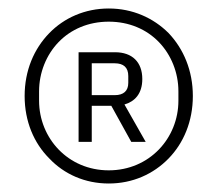

<svg xmlns="http://www.w3.org/2000/svg" viewBox="-20 -730 512 452"><path d="M236 -298C180 -298 131 -320 96 -357C60 -393 38 -444 38 -504C38 -564 60 -615 96 -652C131 -688 180 -710 236 -710C292 -710 341 -688 377 -652C412 -615 434 -564 434 -504C434 -444 412 -393 377 -357C341 -320 292 -298 236 -298ZM236 -329C284 -329 325 -348 354 -378C383 -408 400 -449 400 -493V-515C400 -559 383 -601 354 -631C325 -661 284 -679 236 -679C188 -679 147 -661 118 -631C89 -601 72 -559 72 -515V-493C72 -449 89 -408 118 -378C147 -348 188 -329 236 -329ZM196 -396H165V-607H251C291 -607 315 -584 315 -544C315 -509 297 -491 273 -484L323 -396H289L242 -481H196ZM250 -506C271 -506 282 -516 282 -535V-551C282 -571 271 -581 250 -581H196V-506Z"/></svg>

Font: Plexus Sans Light
Style: Regular
Weight: 300
Version: Version 2.001;PS 002.001;hotconv 1.0.70;makeotf.lib2.5.58329